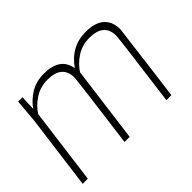

<svg xmlns="http://www.w3.org/2000/svg" viewBox="-106 -759 980 980"><g transform="rotate(-45 384.0 -269.0)"><path d="M659 0H623Q675 -395 675 -413Q675 -503 570 -503Q517 -503 476 -476Q435 -449 412 -412L358 0H321Q373 -395 373 -413Q373 -503 268 -503Q215 -503 174 -476Q133 -449 110 -412L56 0H19L72 -403L83 -530H114L111 -449Q136 -486 178 -512Q220 -538 276 -538Q393 -538 408 -446Q472 -538 578 -538Q646 -538 679.5 -507.5Q713 -477 713 -421L701 -328Q680 -155 659 0Z"/></g></svg>

Font: Tanohe Sans ExtraLight
Style: Italic
Weight: 200
Designer: Village Type and Design LLC & Cristiano Sobral
Foundry: Cooper Hewitt Smithsonian Design Museum
Version: Version 1.00;September 29, 2021;FontCreator 13.0.0.2655 64-b